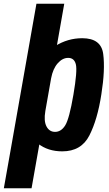

<svg xmlns="http://www.w3.org/2000/svg" viewBox="-82 -805 584 1025"><path d="M-61.5 200H86.5L205 -470H57.5ZM-26 0H104.5L136.5 -78.5L261 -785H112.5ZM250.5 3Q352 3 395.2 -82Q438.5 -167 459 -301Q480 -432.5 469 -516.8Q458 -601 357 -601Q279.5 -601 212.5 -559Q145.5 -517 133 -447.5L191 -387.5Q200.5 -438 226 -467Q251.5 -496 282 -496Q314.5 -496 323 -461.2Q331.5 -426.5 310 -300Q288 -170.5 266.2 -135.8Q244.5 -101 212 -101Q181.5 -101 166.2 -130Q151 -159 160 -211.5L80.5 -149.5Q68.5 -80 121 -38.5Q173.5 3 250.5 3Z"/></svg>

Font: Anybody Condensed
Style: Bold Italic
Weight: 700
Width: 3
Italic angle: -10°
Version: Version 1.113;gftools[0.9.25]